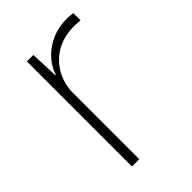

<svg xmlns="http://www.w3.org/2000/svg" viewBox="-164 -596 668 668"><g transform="rotate(-45 170.0 -262.0)"><path d="M85 -517H117L121 -413H123Q140 -463 185 -493.5Q230 -524 286 -524Q291 -524 296 -524Q307 -523 318 -522V-486Q300 -488 287 -488Q243 -488 207 -470Q171 -452 148 -417.5Q125 -383 121 -336V0H85Z"/></g></svg>

Font: Mona Sans VF XLt
Style: Regular
Weight: 200
Designer: Deni Anggara
Foundry: GitHub
Version: Version 2.000;Glyphs 3.2.3 (3260)